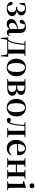

<svg xmlns="http://www.w3.org/2000/svg" viewBox="1942 -2661 880 4804"><g transform="rotate(90 2382.0 -259.0)"><path d="M185 13Q140 13 105 -1.5Q70 -16 49.5 -41.5Q29 -67 25 -98Q27 -111 32.5 -119Q38 -127 47 -131Q56 -135 66 -135Q85 -135 97 -122.5Q109 -110 113 -84L131 -7L99 -33Q118 -18 139.5 -14Q161 -10 176 -10Q223 -10 254.5 -38.5Q286 -67 286 -118Q286 -145 276 -169Q266 -193 242.5 -208Q219 -223 179 -223H150V-249H174Q209 -249 231.5 -263.5Q254 -278 264.5 -300.5Q275 -323 275 -348Q275 -391 251 -418Q227 -445 182 -445Q155 -445 136.5 -439.5Q118 -434 104 -426L126 -447L79 -306H60L52 -432Q81 -448 120 -458Q159 -468 197 -468Q278 -468 322 -436Q366 -404 366 -351Q366 -318 346 -292Q326 -266 288 -251Q250 -236 194 -236L199 -241Q246 -240 280.5 -231.5Q315 -223 338 -207.5Q361 -192 372 -170.5Q383 -149 383 -123Q383 -84 359.5 -53Q336 -22 291 -4.5Q246 13 185 13Z M575 13Q524 13 490.5 -16Q457 -45 457 -100Q457 -131 470.5 -158Q484 -185 518.5 -208.5Q553 -232 616 -251Q633 -257 655 -263Q677 -269 704.5 -276.5Q732 -284 762 -291V-273Q717 -259 686.5 -249.5Q656 -240 641 -233Q607 -218 588 -201Q569 -184 561 -165Q553 -146 553 -123Q553 -82 573 -63.5Q593 -45 623 -45Q642 -45 658 -49.5Q674 -54 693 -66.5Q712 -79 737 -104L745 -65H715Q694 -37 672 -19.5Q650 -2 626 5.5Q602 13 575 13ZM797 11Q754 11 732 -10.5Q710 -32 708 -70V-73V-312Q708 -361 699.5 -389Q691 -417 673 -429Q655 -441 624 -441Q607 -441 591 -436.5Q575 -432 558 -426L587 -448L574 -372Q570 -340 554.5 -325.5Q539 -311 519 -311Q499 -311 488.5 -322Q478 -333 474 -353Q482 -404 532.5 -436Q583 -468 658 -468Q709 -468 742 -450.5Q775 -433 790.5 -396Q806 -359 806 -301V-78Q806 -54 813.5 -44.5Q821 -35 833 -35Q844 -35 852.5 -40.5Q861 -46 873 -60L885 -50Q874 -23 852 -6Q830 11 797 11Z M1373 0H944L979 -15L947 161H928L916 -24H1401L1389 161H1370L1338 -15ZM1217 0Q1220 -24 1220.5 -60Q1221 -96 1221.5 -135Q1222 -174 1222 -205V-249Q1222 -281 1221.5 -320Q1221 -359 1220.5 -395Q1220 -431 1217 -455H1324Q1323 -431 1322 -395Q1321 -359 1320.5 -320Q1320 -281 1320 -249V-205Q1320 -174 1320.5 -135Q1321 -96 1322 -60Q1323 -24 1324 0ZM1006 -436V-455H1096V-423H1094ZM1250 -423V-455H1384V-436L1292 -423ZM968 -19Q997 -50 1016 -99.5Q1035 -149 1046.5 -209Q1058 -269 1065 -332.5Q1072 -396 1077 -455H1105Q1099 -380 1089 -297Q1079 -214 1060 -145Q1049 -103 1034 -70Q1019 -37 1000 -15V-9ZM1090 -431V-455H1284V-431Z M1669 13Q1606 13 1557 -15Q1508 -43 1479.5 -96.5Q1451 -150 1451 -226Q1451 -302 1480.5 -356Q1510 -410 1559 -439Q1608 -468 1669 -468Q1733 -468 1782 -439.5Q1831 -411 1859 -358Q1887 -305 1887 -229Q1887 -154 1857.5 -99.5Q1828 -45 1779 -16Q1730 13 1669 13ZM1669 -10Q1704 -10 1729 -33Q1754 -56 1767.5 -104.5Q1781 -153 1781 -229Q1781 -305 1767.5 -352.5Q1754 -400 1729 -422.5Q1704 -445 1669 -445Q1635 -445 1609.5 -422Q1584 -399 1570.5 -350.5Q1557 -302 1557 -226Q1557 -151 1570.5 -103Q1584 -55 1609.5 -32.5Q1635 -10 1669 -10Z M1956 0V-19L2047 -32L2076 -24H2163Q2219 -24 2249 -49.5Q2279 -75 2279 -123Q2279 -158 2265.5 -180Q2252 -202 2226 -212.5Q2200 -223 2161 -223H2094V-247H2158Q2209 -247 2235 -271Q2261 -295 2261 -343Q2261 -390 2235.5 -410.5Q2210 -431 2166 -431H2086L2047 -423L1956 -436V-455H2193Q2251 -455 2286.5 -441Q2322 -427 2338.5 -403.5Q2355 -380 2355 -348Q2355 -317 2339.5 -292.5Q2324 -268 2291 -253Q2258 -238 2207 -237L2204 -241Q2291 -240 2333.5 -208Q2376 -176 2376 -125Q2376 -88 2354 -60Q2332 -32 2289.5 -16Q2247 0 2188 0ZM2017 0Q2019 -24 2019.5 -60Q2020 -96 2020.5 -135Q2021 -174 2021 -205V-249Q2021 -281 2020.5 -320Q2020 -359 2019.5 -395Q2019 -431 2017 -455H2124Q2122 -431 2121 -395Q2120 -359 2119.5 -320Q2119 -281 2119 -249V-205Q2119 -174 2119.5 -135Q2120 -96 2121 -60Q2122 -24 2124 0Z M2674 13Q2611 13 2562 -15Q2513 -43 2484.5 -96.5Q2456 -150 2456 -226Q2456 -302 2485.5 -356Q2515 -410 2564 -439Q2613 -468 2674 -468Q2738 -468 2787 -439.5Q2836 -411 2864 -358Q2892 -305 2892 -229Q2892 -154 2862.5 -99.5Q2833 -45 2784 -16Q2735 13 2674 13ZM2674 -10Q2709 -10 2734 -33Q2759 -56 2772.5 -104.5Q2786 -153 2786 -229Q2786 -305 2772.5 -352.5Q2759 -400 2734 -422.5Q2709 -445 2674 -445Q2640 -445 2614.5 -422Q2589 -399 2575.5 -350.5Q2562 -302 2562 -226Q2562 -151 2575.5 -103Q2589 -55 2614.5 -32.5Q2640 -10 2674 -10Z M2990 11Q2964 11 2946.5 -2.5Q2929 -16 2926 -41Q2929 -64 2945 -77.5Q2961 -91 2983 -91Q3007 -91 3023.5 -76Q3040 -61 3051 -44V-37H3032V-44Q3044 -59 3052.5 -80Q3061 -101 3067 -123Q3079 -165 3086.5 -217.5Q3094 -270 3099.5 -330.5Q3105 -391 3108 -455H3135Q3132 -404 3128 -355.5Q3124 -307 3119 -262.5Q3114 -218 3107 -179.5Q3100 -141 3091 -109Q3081 -68 3066.5 -41.5Q3052 -15 3033 -2Q3014 11 2990 11ZM3037 -436V-455H3127L3126 -423H3124ZM3126 -431V-455H3303V-431ZM3188 0V-19L3279 -32H3325L3416 -19V0ZM3248 0Q3251 -24 3251.5 -60Q3252 -96 3252.5 -135Q3253 -174 3253 -205V-249Q3253 -281 3252.5 -320Q3252 -359 3251.5 -395Q3251 -431 3248 -455H3355Q3354 -431 3353 -395Q3352 -359 3351.5 -320Q3351 -281 3351 -249V-205Q3351 -174 3351.5 -135Q3352 -96 3353 -60Q3354 -24 3355 0ZM3281 -423V-455H3416V-436L3323 -423Z M3692 13Q3633 13 3585 -14.5Q3537 -42 3509 -93.5Q3481 -145 3481 -219Q3481 -297 3510.5 -352.5Q3540 -408 3587.5 -438Q3635 -468 3690 -468Q3741 -468 3780.5 -446Q3820 -424 3842 -385.5Q3864 -347 3864 -295Q3864 -279 3862.5 -268Q3861 -257 3858 -247H3520V-270H3715Q3750 -270 3763 -283Q3776 -296 3776 -329Q3776 -367 3765.5 -392.5Q3755 -418 3736 -431Q3717 -444 3691 -444Q3664 -444 3639 -424Q3614 -404 3598.5 -359.5Q3583 -315 3583 -239Q3583 -179 3602 -136Q3621 -93 3654 -70Q3687 -47 3729 -47Q3770 -47 3799.5 -64Q3829 -81 3852 -108L3866 -98Q3848 -59 3821.5 -34.5Q3795 -10 3762 1.5Q3729 13 3692 13Z M3997 0Q3999 -24 3999.5 -60Q4000 -96 4000.5 -135Q4001 -174 4001 -205V-249Q4001 -281 4000.5 -320Q4000 -359 3999.5 -395Q3999 -431 3997 -455H4104Q4102 -431 4101 -395Q4100 -359 4099.5 -320Q4099 -281 4099 -249V-205Q4099 -174 4099.5 -135Q4100 -96 4101 -60Q4102 -24 4104 0ZM4287 0Q4289 -24 4290 -60Q4291 -96 4291 -135Q4291 -174 4291 -205V-249Q4291 -281 4291 -320Q4291 -359 4290 -395Q4289 -431 4287 -455H4395Q4393 -431 4392 -395Q4391 -359 4390.5 -320Q4390 -281 4390 -249V-205Q4390 -174 4390.5 -135Q4391 -96 4392 -60Q4393 -24 4395 0ZM3936 0V-19L4027 -32H4073L4163 -19V0ZM3936 -436V-455H4163V-436L4073 -423H4027ZM4228 0V-19L4317 -32H4364L4455 -19V0ZM4228 -436V-455H4455V-436L4364 -423H4317ZM4067 -216V-242H4318V-216Z M4515 0V-19L4606 -32H4650L4739 -19V0ZM4576 0Q4578 -24 4578.5 -61.5Q4579 -99 4579.5 -138.5Q4580 -178 4580 -211V-249Q4580 -294 4580 -324.5Q4580 -355 4578 -387L4511 -404V-420L4672 -468L4682 -459L4678 -330V-211Q4678 -178 4678.5 -138.5Q4679 -99 4680 -61.5Q4681 -24 4683 0ZM4628 -559Q4603 -559 4585 -575.5Q4567 -592 4567 -619Q4567 -646 4585 -662.5Q4603 -679 4628 -679Q4654 -679 4671.5 -662.5Q4689 -646 4689 -620Q4689 -592 4671.5 -575.5Q4654 -559 4628 -559Z"/></g></svg>

Font: Source Serif 4 60pt SemiBold
Style: Regular
Weight: 600
Version: Version 4.004;hotconv 1.0.116;makeotfexe 2.5.65601